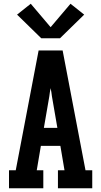

<svg xmlns="http://www.w3.org/2000/svg" viewBox="-20 -1004 540 1024"><path d="M28 0V-96H64L186 -735H314L436 -96H472V0H289V-96H324L302 -226H198L176 -96H211V0ZM214 -322H286L257 -490Q256 -501 254 -512Q252 -523 250 -534Q248 -523 246 -512Q244 -501 243 -490ZM200 -800 71 -926 144 -984 250 -859 356 -984 429 -926 300 -800Z"/></svg>

Font: Iosevka Gothic
Style: Bold
Weight: 700
Monospace: yes
Designer: Belleve Invis
Foundry: Belleve Invis
Version: Version 15.5.1; ttfautohint (v1.8.4)